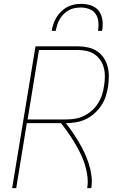

<svg xmlns="http://www.w3.org/2000/svg" viewBox="-20 -975 640 995"><path d="M43 0 164 -735H383Q409 -735 435 -729.5Q461 -724 482 -710.5Q503 -697 517 -676Q531 -655 537.5 -630.5Q544 -606 544 -579.5Q544 -553 540 -526Q536 -501 528 -476Q520 -451 505 -428.5Q490 -406 469.5 -387.5Q449 -369 425 -357.5Q401 -346 375.5 -341.5Q350 -337 324 -337H321Q340 -313 357 -288Q374 -263 389.5 -237Q405 -211 418 -183Q431 -155 440.5 -125.5Q450 -96 454 -64Q458 -32 453 0H432Q437 -33 432.5 -65Q428 -97 418.5 -126.5Q409 -156 395 -183.5Q381 -211 365.5 -237Q350 -263 332.5 -288Q315 -313 296 -337H119L64 0ZM123 -356H324Q347 -356 370.5 -360Q394 -364 416 -375Q438 -386 456.5 -402.5Q475 -419 488 -439.5Q501 -460 508.5 -483Q516 -506 519 -529Q523 -552 523.5 -576Q524 -600 518.5 -622Q513 -644 500.5 -662.5Q488 -681 470 -693.5Q452 -706 429 -711Q406 -716 383 -716H182ZM248 -815Q251 -834 257 -851.5Q263 -869 273 -885.5Q283 -902 297.5 -916Q312 -930 329 -939Q346 -948 364.5 -951.5Q383 -955 402 -955Q429 -955 454 -946Q479 -937 493.5 -916.5Q508 -896 511 -869Q514 -842 509 -815H488Q492 -838 490 -861Q488 -884 476 -902Q464 -920 443 -928Q422 -936 399 -936Q383 -936 367 -933Q351 -930 336.5 -922Q322 -914 310 -902Q298 -890 289.5 -875.5Q281 -861 276.5 -846Q272 -831 269 -815Z"/></svg>

Font: Iosevka Curly ThExObl
Style: Regular
Weight: 100
Width: 7
Italic angle: -9°
Monospace: yes
Designer: Belleve Invis
Foundry: Belleve Invis
Version: Version 11.1.0; ttfautohint (v1.8.3)